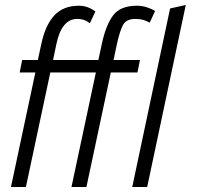

<svg xmlns="http://www.w3.org/2000/svg" viewBox="-20 -751 810 771"><path d="M24 0 122 -460H59L69 -510H132L146 -575Q162 -650 198 -689Q234 -728 297 -728Q332 -728 363 -705L341 -658Q327 -668 315.5 -671.5Q304 -675 290 -675Q227 -675 206 -572L193 -510H375L389 -575Q405 -650 434 -689Q463 -728 530 -728Q551 -728 570.5 -721.5Q590 -715 603 -707L581 -660Q569 -667 555.5 -671Q542 -675 523 -675Q486 -675 473 -649Q460 -623 449 -572L436 -510H542L532 -460H425L327 0H267L365 -460H182L84 0ZM511 0 663 -717 726 -731 571 0Z"/></svg>

Font: Radio Canada Condensed Light
Style: Italic
Weight: 300
Width: 3
Italic angle: -12°
Designer: Charles Daoud, Etienne Aubert Bonn, Alexandre Saumier Demers, Jacques Le Bailly
Foundry: Radio-Canada
Version: Version 2.104; ttfautohint (v1.8.4.7-5d5b);gftools[0.9.28.de